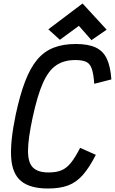

<svg xmlns="http://www.w3.org/2000/svg" viewBox="-20 -1066 658 1100"><path d="M255 14Q153 14 101.5 -28Q50 -70 44 -163Q38 -256 70 -409Q94 -521 123.5 -598.5Q153 -676 192.5 -723.5Q232 -771 286.5 -792.5Q341 -814 414 -814Q485 -814 528 -794Q571 -774 592 -729.5Q613 -685 618 -611L520 -586Q516 -642 506 -671.5Q496 -701 474 -711.5Q452 -722 411 -722Q346 -722 301.5 -691.5Q257 -661 225.5 -589.5Q194 -518 167 -393Q141 -272 140.5 -203.5Q140 -135 168.5 -106.5Q197 -78 258 -78Q303 -78 332.5 -90.5Q362 -103 386.5 -133.5Q411 -164 439 -219L529 -179Q492 -106 454.5 -63.5Q417 -21 370 -3.5Q323 14 255 14ZM504 -836 432 -918 323 -838 257 -898 453 -1046 591 -896Z"/></svg>

Font: Victor Mono Thin
Style: Italic
Weight: 100
Italic angle: -12°
Monospace: yes
Designer: Rune Bjørnerås
Version: Version 1.561;gftools[0.9.30]